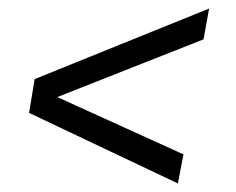

<svg xmlns="http://www.w3.org/2000/svg" viewBox="-20 -475 553 449"><path d="M396 -46 48 -211 61 -290 469 -455 456 -383 114 -248 409 -114Z"/></svg>

Font: Archivo Condensed Light
Style: Italic
Weight: 300
Width: 3
Italic angle: -10°
Designer: Hector Gatti
Foundry: Omnibus-Type
Version: Version 2.001